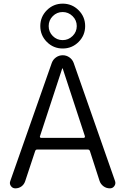

<svg xmlns="http://www.w3.org/2000/svg" viewBox="-20 -1033 679 1053"><path d="M199 -285Q198 -282 200 -279.5Q202 -277 205 -277H440Q443 -277 444.5 -279.5Q446 -282 446 -285L324 -657Q324 -658 323 -658Q321 -658 321 -657ZM64 0Q49 0 40 -12.5Q31 -25 36 -39L264 -688Q271 -707 287.5 -718.5Q304 -730 324 -730Q344 -730 360.5 -718.5Q377 -707 384 -688L611 -40Q616 -25 607 -12.5Q598 0 583 0Q563 0 547.5 -11.5Q532 -23 526 -41L473 -205Q470 -213 461 -213H184Q176 -213 173 -205L118 -39Q112 -21 97.5 -10.5Q83 0 64 0ZM378 -835.5Q401 -858 401 -890Q401 -922 378 -944.5Q355 -967 323.5 -967Q292 -967 269.5 -944.5Q247 -922 247 -890Q247 -858 269.5 -835.5Q292 -813 323.5 -813Q355 -813 378 -835.5ZM237 -803Q201 -839 201 -890Q201 -941 237 -977Q273 -1013 324 -1013Q375 -1013 411 -977Q447 -941 447 -890Q447 -839 411 -803Q375 -767 324 -767Q273 -767 237 -803Z"/></svg>

Font: Rounded Mplus 1c
Style: Regular
Weight: 400
Version: Version 1.059.20150529